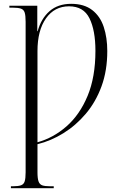

<svg xmlns="http://www.w3.org/2000/svg" viewBox="-20 -744 619 1004"><path d="M37 240V230H49Q75 230 89.5 225Q104 220 109 204.5Q114 189 114 157V-630Q114 -663 109 -678.5Q104 -694 89 -699Q74 -704 45 -704H29V-714H175V-581H177Q195 -647 239 -685.5Q283 -724 352 -724Q420 -724 462 -691.5Q504 -659 522.5 -603Q541 -547 541 -477Q541 -375 511 -293Q481 -211 429 -149.5Q377 -88 311.5 -47.5Q246 -7 176 10V157Q176 189 181.5 204.5Q187 220 200.5 225Q214 230 241 230H261V240ZM176 0Q259 -23 328 -83.5Q397 -144 438 -242.5Q479 -341 479 -478Q479 -585 448 -648Q417 -711 341 -711Q265 -711 220.5 -648Q176 -585 176 -477Z"/></svg>

Font: Noto Serif Display Condensed Light
Style: Regular
Weight: 300
Width: 3
Designer: Monotype Design Team
Foundry: Monotype Imaging Inc.
Version: Version 2.009